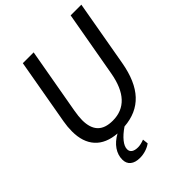

<svg xmlns="http://www.w3.org/2000/svg" viewBox="-254 -828 1167 1167"><g transform="rotate(-45 329.5 -244.5)"><path d="M659 -700 584 -274Q560 -138 495 -68.5Q430 1 321 9Q280 37 257 65.5Q234 94 234 118Q234 137 248.5 147Q263 157 290 157Q313 157 344 145L348 181Q329 195 304 203Q279 211 253 211Q213 211 191 193Q169 175 169 142Q169 103 192.5 68.5Q216 34 261 9Q169 2 121.5 -50.5Q74 -103 74 -195Q74 -235 81 -274L156 -700H249L174 -276Q166 -231 166 -200Q166 -133 198 -99.5Q230 -66 296 -66Q455 -66 492 -276L567 -700Z"/></g></svg>

Font: Sarabun
Style: Italic
Weight: 400
Italic angle: -10°
Designer: Suppakit Chalermlarp | Katatrad Co.,Ltd.
Foundry: Cadson Demak Co.,Ltd.
Version: Version 1.000; ttfautohint (v1.6)